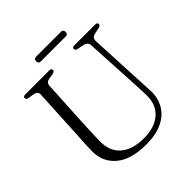

<svg xmlns="http://www.w3.org/2000/svg" viewBox="-219 -965 1134 1134"><g transform="rotate(-45 348.0 -398.0)"><path d="M558.5 -289 540 -630Q538.5 -657.5 507 -663.5L469.5 -671Q451.5 -674.5 451.5 -686.5Q451.5 -700 468.5 -700H643Q660.5 -700 660.5 -686.5Q660.5 -674.5 642 -670.5L608 -663.5Q574.5 -657 576.5 -628.5L593 -289.5Q594 -264.5 595.5 -240.2Q597 -216 598 -190.5Q600 -131 573.2 -84.5Q546.5 -38 492 -11.5Q437.5 15 356.5 15Q228.5 15 163.5 -40.8Q98.5 -96.5 100.5 -187.5Q101 -203 102 -226.8Q103 -250.5 104.5 -275.2Q106 -300 107 -319L123.5 -635Q125 -660 95 -665.5L59.5 -671Q41 -674.5 41 -686.5Q41 -700 59 -700H259.5Q277 -700 277 -686.5Q277 -675 259 -671L224.5 -665.5Q198 -660.5 196.5 -636L179.5 -322Q177.5 -284 176.8 -253.2Q176 -222.5 175 -197Q173 -111 225 -66Q277 -21 371 -21Q463.5 -21 514.2 -66.8Q565 -112.5 562.5 -193Q561.5 -224.5 560.5 -247Q559.5 -269.5 558.5 -289ZM243 -792.5Q243 -812.5 262 -812.5H470Q489 -812.5 489 -792.5Q489 -773 470 -773H262Q243 -773 243 -792.5Z"/></g></svg>

Font: Fraunces 72pt S050 Light
Style: Regular
Weight: 300
Version: Version 1.000; ttfautohint (v1.8.3)